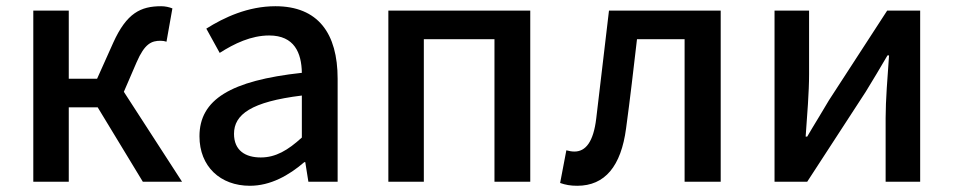

<svg xmlns="http://www.w3.org/2000/svg" viewBox="-20 -584 3063 617"><path d="M378 -289 419 -384C445 -444 467 -453 496 -453C504 -453 508 -452 515 -450L534 -557C524 -561 511 -564 498 -564C432 -564 387 -542 344 -447L292 -331H201V-550H87V0H201V-239H294L439 0H565Z M783 13C849 13 908 -20 958 -63H961L971 0H1065V-331C1065 -477 1002 -564 865 -564C777 -564 700 -528 643 -492L686 -414C733 -444 787 -470 845 -470C926 -470 949 -414 950 -350C721 -325 621 -264 621 -146C621 -49 688 13 783 13ZM818 -78C769 -78 732 -100 732 -154C732 -216 787 -257 950 -277V-142C905 -101 866 -78 818 -78Z M1228 0H1342V-458H1569V0H1684V-550H1228Z M1835 13C1924 13 1976 -50 1992 -172C2005 -267 2016 -364 2027 -458H2180V0H2296V-550H1937C1923 -434 1910 -318 1896 -203C1887 -128 1862 -97 1826 -97C1816 -97 1808 -99 1800 -101L1780 4C1797 10 1813 13 1835 13Z M2469 0H2574L2762 -289C2782 -321 2812 -372 2832 -406H2837C2832 -335 2826 -262 2826 -205V0H2937V-550H2831L2644 -262C2625 -229 2593 -178 2574 -145H2569C2574 -215 2580 -288 2580 -345V-550H2469Z"/></svg>

Font: Source Han Sans KR Medium
Style: Regular
Weight: 500
Designer: Ryoko NISHIZUKA (kana & ideographs); Paul D. Hunt (Latin, Greek & Cyrillic); Wenlong ZHANG (bopomofo); Sandoll Communica
Foundry: Adobe Systems Incorporated
Version: Version 1.001;PS 1.001;hotconv 1.0.78;makeotf.lib2.5.61930